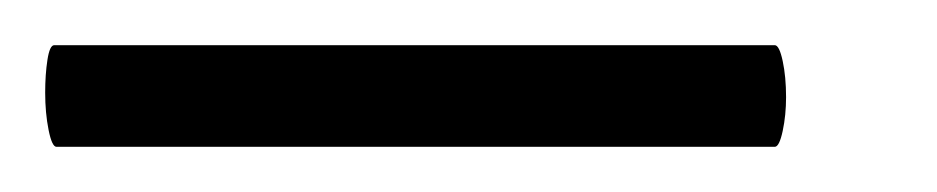

<svg xmlns="http://www.w3.org/2000/svg" viewBox="-32 14 415 85"><path d="M-12 55Q-12 47 -11 40.5Q-10 34 -8 34H311Q313 34 314.5 41Q316 48 316 57Q316 65 314.5 72Q313 79 311 79H-7Q-9 79 -10.5 71.5Q-12 64 -12 55Z"/></svg>

Font: Cormorant Infant SemiBold
Style: Italic
Weight: 600
Italic angle: -10°
Designer: Christian Thalmann (Catharsis Fonts)
Foundry: Catharsis Fonts
Version: Version 4.000